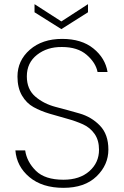

<svg xmlns="http://www.w3.org/2000/svg" viewBox="-20 -896 594 923"><path d="M501 -177Q501 -103 444 -48Q387 7 285 7Q183 7 121.5 -44.5Q60 -96 54 -173H101Q109 -118 152.5 -75Q196 -32 285 -32Q363 -32 409.5 -73Q456 -114 456 -176Q456 -222 434.5 -252.5Q413 -283 378.5 -298.5Q344 -314 302 -325.5Q260 -337 218 -349.5Q176 -362 141.5 -381Q107 -400 85.5 -437Q64 -474 64 -528Q64 -605 123.5 -657Q183 -709 279 -709Q372 -709 429 -663Q486 -617 497 -550H449Q440 -595 396.5 -632.5Q353 -670 278 -670Q207 -671 158 -632.5Q109 -594 109 -529Q109 -467 149.5 -432Q190 -397 247.5 -382Q305 -367 362.5 -350.5Q420 -334 460.5 -292Q501 -250 501 -177ZM275 -793 403 -876V-837L275 -756L146 -837V-876Z"/></svg>

Font: Poppins ExtraLight
Style: Regular
Weight: 275
Designer: Ninad Kale (Devanagari), Jonny Pinhorn (Latin)
Foundry: Indian Type Foundry
Version: Version 3.200;PS 1.000;hotconv 16.6.54;makeotf.lib2.5.65590